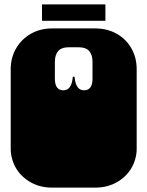

<svg xmlns="http://www.w3.org/2000/svg" viewBox="-20 -852 674 878"><path d="M33 -135Q32 -140 31 -146Q30 -152 29.5 -158.5Q29 -165 29 -170V-171Q29 -184 29 -190Q29 -196 29 -209V-260Q29 -269 29 -273.5Q29 -278 29 -282.5Q29 -287 29 -296V-297Q29 -310 29 -316Q29 -322 29 -334V-536Q29 -588 53.5 -630.5Q78 -673 121 -697.5Q164 -722 218 -722H416Q470 -722 513 -698Q556 -674 580.5 -631.5Q605 -589 605 -536V-334Q605 -321 605 -315Q605 -309 605 -297V-296Q605 -287 605 -282.5Q605 -278 605 -273.5Q605 -269 605 -260V-209Q605 -196 605 -190Q605 -184 605 -172V-171Q605 -164 604.5 -157.5Q604 -151 603 -145.5Q602 -140 601 -135Q587 -72 536 -33Q485 6 416 6H218Q149 6 98 -33Q47 -72 33 -135ZM313 -501H321Q326 -439 364 -439Q403 -439 403 -492V-569Q403 -601 388 -618.5Q373 -636 337 -636H297Q261 -636 246 -618.5Q231 -601 231 -569V-492Q231 -439 270 -439Q308 -439 313 -501ZM172 -832H462V-757H172Z"/></svg>

Font: Danfo
Style: Regular
Weight: 400
Version: Version 1.000;Glyphs 3.2 (3236)